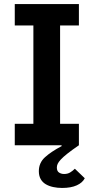

<svg xmlns="http://www.w3.org/2000/svg" viewBox="-20 -718 463 949"><path d="M53 -106H145V-592H53V-698H370V-592H277V-106H370V0Q335 24 313.5 41Q292 58 280.5 70.5Q269 83 265 92Q261 101 261 110Q261 128 272 135Q283 142 297 142Q314 142 326.5 134.5Q339 127 350 116L399 163Q388 185 359.5 198Q331 211 287 211Q264 211 243 206.5Q222 202 206 192.5Q190 183 181 167Q172 151 172 128Q172 87 202 59.5Q232 32 285 4L284 0H53Z"/></svg>

Font: IBM Plex Sans SmBld
Style: Regular
Weight: 600
Designer: Mike Abbink, Paul van der Laan, Pieter van Rosmalen
Foundry: Bold Monday
Version: Version 3.005